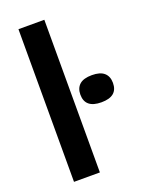

<svg xmlns="http://www.w3.org/2000/svg" viewBox="-151 -881 723 955"><g transform="rotate(-20 210.5 -404.0)"><path d="M70.5 0V-808H207.5V0ZM335 -325Q248.5 -325 248.5 -396.5Q248.5 -431 269.8 -449.8Q291 -468.5 335 -468.5Q378.5 -468.5 399.8 -449.8Q421 -431 421 -396.5Q421 -325 335 -325Z"/></g></svg>

Font: Encode Sans SmExp SmBold
Style: Regular
Weight: 600
Width: 6
Designer: Multiple Designers
Foundry: Impallari Type
Version: Version 3.002; ttfautohint (v1.8.3) -l 8 -r 50 -G 200 -x 14 